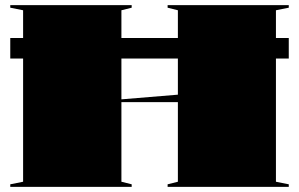

<svg xmlns="http://www.w3.org/2000/svg" viewBox="-20 -728 1165 748"><path d="M20 -580H1105V-500H20ZM1105 -708V-698L1055 -688V-20L1105 -10V0H633V-10L673 -20V-688L633 -698V-708ZM493 -708V-698L453 -688V-20L493 -10V0H20V-10L70 -20V-688L20 -698V-708ZM683 -360V-330H441V-340Z"/></svg>

Font: Kalnia SemiExpanded
Style: Bold
Weight: 700
Width: 6
Designer: Frida Medrano
Foundry: Frida Medrano
Version: Version 1.105